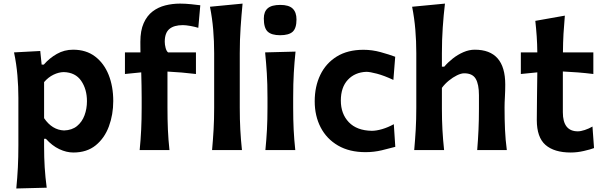

<svg xmlns="http://www.w3.org/2000/svg" viewBox="-20 -841 3376 1076"><path d="M71.3 215.3Q77.1 156.2 80.1 98.1Q83 40 83 -27.8V-293Q83 -355 77.6 -418.7Q72.3 -482.4 58.6 -547.4L205.6 -555.2L213.4 -479H225.6Q256.8 -515.1 298.6 -538.8Q340.3 -562.5 389.6 -562.5Q462.9 -562.5 512.9 -524.4Q563 -486.3 588.9 -421.4Q614.7 -356.4 614.7 -274.9Q614.7 -198.7 590.3 -132.8Q565.9 -66.9 516.4 -26.6Q466.8 13.7 391.1 13.7Q352.1 13.7 312 -5.4Q272 -24.4 237.3 -63H227.1V-20Q227.1 42 230.5 96.7Q233.9 151.4 241.7 210.9ZM338.9 -109.9Q383.3 -111.3 411.6 -134.5Q439.9 -157.7 453.6 -194.6Q467.3 -231.4 467.3 -273.9Q467.3 -340.8 435.1 -387.9Q402.8 -435.1 337.4 -437Q309.1 -436.5 279.8 -422.4Q250.5 -408.2 227.1 -380.9V-178.7Q272 -112.8 338.9 -109.9Z M762.7 0Q768.6 -59.6 771.2 -115Q773.9 -170.4 773.9 -238.3V-293Q773.9 -324.7 773.2 -360.1Q772.5 -395.5 771.5 -435.5L680.2 -426.3V-547.4H767.1Q767.1 -563 766.8 -577.4Q766.6 -591.8 766.6 -606.4Q766.6 -669.4 785.2 -711.2Q803.7 -752.9 835.2 -776.9Q866.7 -800.8 906.5 -810.8Q946.3 -820.8 988.8 -820.8Q1017.6 -820.8 1051.3 -817.4Q1085 -814 1102.5 -811.5L1091.3 -685.1Q1072.8 -690.9 1046.9 -695.6Q1021 -700.2 1004.9 -700.2Q955.1 -700.2 929.2 -678.5Q903.3 -656.7 903.3 -606.9Q903.3 -591.3 908 -573Q912.6 -554.7 921.9 -547.4H1078.1V-426.3Q997.6 -436 918.5 -439.9V-238.3Q918.5 -170.4 920.9 -115Q923.3 -59.6 929.7 0Z M1168.5 0Q1173.8 -59.6 1177 -115Q1180.2 -170.4 1180.2 -238.3V-543Q1180.2 -610.4 1174.8 -674.8Q1169.4 -739.3 1156.7 -803.2L1339.4 -820.8Q1333 -755.4 1328.4 -686.5Q1323.7 -617.7 1323.7 -543V-238.3Q1323.7 -170.4 1326.7 -115Q1329.6 -59.6 1335.9 0Z M1467.3 0Q1473.1 -59.6 1476.1 -115Q1479 -170.4 1479 -238.3V-293Q1479 -372.6 1475.3 -430.4Q1471.7 -488.3 1465.8 -547.4L1636.2 -551.8Q1629.9 -491.7 1626.5 -432.9Q1623 -374 1623 -293V-238.3Q1623 -170.4 1625.7 -115Q1628.4 -59.6 1634.8 0ZM1549.8 -643.6Q1502 -643.6 1480.2 -663.8Q1458.5 -684.1 1458.5 -737.3Q1458.5 -775.4 1480.2 -794.4Q1502 -813.5 1550.8 -813.5Q1598.6 -813.5 1620.1 -793Q1641.6 -772.5 1641.6 -731.9Q1641.6 -682.6 1620.1 -663.1Q1598.6 -643.6 1549.8 -643.6Z M2028.3 11.7Q1938 11.7 1874.3 -25.4Q1810.5 -62.5 1777.1 -127Q1743.7 -191.4 1743.7 -273.4Q1743.7 -356 1774.9 -421.1Q1806.2 -486.3 1867.2 -524.2Q1928.2 -562 2017.1 -562Q2065.4 -562 2113.3 -548.8Q2161.1 -535.6 2194.8 -522.9L2184.6 -393.1Q2132.3 -417.5 2092.5 -428Q2052.7 -438.5 2033.2 -438.5Q1968.8 -436 1929.4 -393.8Q1890.1 -351.6 1890.1 -277.3Q1890.1 -203.1 1934.8 -156.2Q1979.5 -109.4 2063.5 -107.9Q2088.9 -107.9 2121.6 -117.4Q2154.3 -127 2187 -145L2195.3 -18.1Q2164.1 -9.3 2119.6 1.2Q2075.2 11.7 2028.3 11.7Z M2301.3 0Q2306.6 -59.6 2309.8 -115Q2313 -170.4 2313 -238.3V-543Q2313 -610.4 2307.6 -674.8Q2302.2 -739.3 2289.6 -803.2L2473.6 -820.8Q2465.8 -755.4 2461.2 -686.5Q2456.5 -617.7 2456.5 -543V-467.3H2469.7Q2489.3 -490.7 2517.1 -512.7Q2544.9 -534.7 2576.9 -548.6Q2608.9 -562.5 2640.6 -562.5Q2811.5 -562.5 2811.5 -367.2Q2811.5 -331.5 2809.6 -298.6Q2807.6 -265.6 2807.6 -238.3Q2807.6 -170.4 2810.1 -115Q2812.5 -59.6 2820.3 0H2654.3Q2659.2 -59.6 2661.6 -114Q2664.1 -168.5 2664.1 -231V-307.6Q2664.1 -368.7 2646 -399.4Q2627.9 -430.2 2581.5 -430.2Q2564 -430.2 2541 -418.9Q2518.1 -407.7 2495.6 -389.4Q2473.1 -371.1 2456.5 -348.6V-231Q2456.5 -168.5 2459.5 -114Q2462.4 -59.6 2468.8 0Z M3178.7 13.7Q3085.9 13.7 3037.1 -28.8Q2988.3 -71.3 2988.3 -168.5Q2988.3 -234.9 2989.5 -301.5Q2990.7 -368.2 2991.2 -435.5L2898.9 -426.3V-547.4H2991.2Q2990.7 -595.2 2987.8 -637.2Q2984.9 -679.2 2980 -724.1L3145.5 -753.4Q3140.6 -698.7 3137.9 -651.4Q3135.3 -604 3134.8 -547.4H3305.2V-426.3Q3262.7 -431.6 3219.5 -435.1Q3176.3 -438.5 3134.3 -440.4V-211.9Q3134.3 -105 3218.3 -105Q3234.4 -105 3257.3 -112.5Q3280.3 -120.1 3300.3 -131.8L3309.1 -11.2Q3289.1 -3.4 3251.7 5.1Q3214.4 13.7 3178.7 13.7Z"/></svg>

Font: Pinar-FD SemiBold
Style: Regular
Weight: 600
Designer: Amin Abedi
Version: Version 2.000